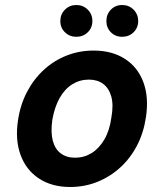

<svg xmlns="http://www.w3.org/2000/svg" viewBox="-20 -735 655 767"><path d="M260 12Q187 12 135.5 -22Q84 -56 62 -116.5Q40 -177 52 -255Q61 -316 87.5 -367Q114 -418 154.5 -455.5Q195 -493 246 -513Q297 -533 354 -533Q428 -533 479.5 -499.5Q531 -466 553 -406Q575 -346 563 -267Q554 -205 527.5 -154Q501 -103 460.5 -66Q420 -29 369 -8.5Q318 12 260 12ZM280 -105Q316 -105 346 -123.5Q376 -142 397 -178Q418 -214 425 -266Q434 -316 424.5 -349.5Q415 -383 392 -400Q369 -417 335 -417Q299 -417 269 -398.5Q239 -380 218.5 -344Q198 -308 189 -256Q182 -206 191 -172.5Q200 -139 223 -122Q246 -105 280 -105ZM285 -588Q258 -588 239.5 -606Q221 -624 221 -651Q221 -678 239.5 -696.5Q258 -715 285 -715Q312 -715 330.5 -696.5Q349 -678 349 -651Q349 -624 330.5 -606Q312 -588 285 -588ZM468 -588Q441 -588 423 -606Q405 -624 405 -651Q405 -678 423 -696.5Q441 -715 468 -715Q495 -715 513.5 -696.5Q532 -678 532 -651Q532 -624 513.5 -606Q495 -588 468 -588Z"/></svg>

Font: DM Sans 10pt
Style: Bold Italic
Weight: 700
Italic angle: -10°
Version: Version 4.004;gftools[0.9.30]